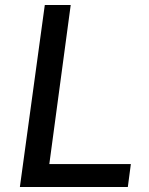

<svg xmlns="http://www.w3.org/2000/svg" viewBox="-20 -743 594 763"><path d="M158 -723 59 0H488L500 -91H176L261 -723Z"/></svg>

Font: United Sans Medium
Style: Italic
Weight: 500
Italic angle: -8°
Designer: Pablo Impallari, Rodrigo Fuenzalida (Modified by Dan O. Williams)
Version: Version 1.000;PS 001.000;hotconv 1.0.88;makeotf.lib2.5.64775